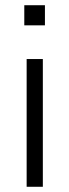

<svg xmlns="http://www.w3.org/2000/svg" viewBox="-20 -715 265 735"><path d="M73 -618V-695H152V-618ZM82 0V-489H144V0Z"/></svg>

Font: Nunito Sans 10pt SemiCondensed Light
Style: Regular
Weight: 300
Width: 4
Designer: Vernon Adams
Foundry: Vernon Adams
Version: Version 3.101;gftools[0.9.27]